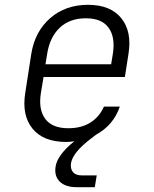

<svg xmlns="http://www.w3.org/2000/svg" viewBox="-20 -580 640 798"><path d="M299 198Q252 198 228.5 175Q205 152 211 113Q214 90 233 63.5Q252 37 289 7Q272 10 255 10Q160 10 115 -45.5Q70 -101 85 -194L110 -356Q125 -449 188.5 -504.5Q252 -560 346 -560Q439 -560 484 -504.5Q529 -449 514 -356L499 -260H161L150 -194Q139 -125 168 -86Q197 -47 264 -47Q318 -47 355.5 -70.5Q393 -94 412 -137H478Q452 -60 379 -20L353 0Q282 55 275 99Q272 122 283.5 135.5Q295 149 320 149H382L374 198ZM169 -313H442L449 -356Q460 -425 431.5 -464.5Q403 -504 337 -504Q270 -504 228.5 -465Q187 -426 176 -356Z"/></svg>

Font: NKDuy Mono ExtraLight
Style: Italic
Weight: 200
Italic angle: -9°
Monospace: yes
Designer: NKDuy
Foundry: NKDuy
Version: Version 2.251; ttfautohint (v1.8.4.7-5d5b)